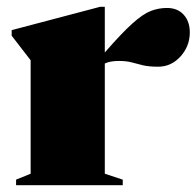

<svg xmlns="http://www.w3.org/2000/svg" viewBox="-20 -547 580 567"><path d="M473 -523.5Q504.5 -523.5 522.5 -503.5Q540.5 -483.5 540.5 -451.5Q540.5 -410.5 513 -380.2Q485.5 -350 447 -350Q420 -350 402.2 -354.2Q384.5 -358.5 368.8 -362.8Q353 -367 331.5 -367Q305 -367 289.5 -359.5V-34L342.5 -16.5V0H27.5V-16.5L70.5 -34V-369L14.5 -441.5V-458L276 -527H289.5V-392Q339.5 -449.5 370.8 -477.5Q402 -505.5 425 -514.5Q448 -523.5 473 -523.5Z"/></svg>

Font: Newsreader 72pt ExtraBold
Style: Regular
Weight: 800
Designer: Hugues Gentile
Foundry: Production Type
Version: Version 1.003; ttfautohint (v1.8.3)